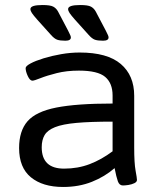

<svg xmlns="http://www.w3.org/2000/svg" viewBox="-20 -738 645 764"><path d="M231 6Q150 6 103 -32.5Q56 -71 56 -149Q56 -217 89.5 -255.5Q123 -294 204 -310Q285 -326 428 -326V-358Q428 -407 398.5 -432Q369 -457 294 -457Q245 -457 205.5 -447Q166 -437 141 -427Q116 -417 109 -417Q99 -417 90.5 -435.5Q82 -454 82 -467Q82 -475 101.5 -485.5Q121 -496 153.5 -506Q186 -516 223.5 -522.5Q261 -529 297 -529Q407 -529 460.5 -483.5Q514 -438 514 -357V-151Q514 -89 519.5 -59Q525 -29 525 -22Q525 -14 514.5 -9Q504 -4 491 -2Q478 0 469 0Q455 0 449 -16.5Q443 -33 436 -69Q397 -35 345.5 -14.5Q294 6 231 6ZM235 -67Q290 -67 337 -85Q384 -103 428 -136V-254Q340 -254 284.5 -249Q229 -244 199 -232Q169 -220 157.5 -200.5Q146 -181 146 -152Q146 -67 235 -67ZM390 -576Q369 -576 357.5 -580Q346 -584 332 -600L278 -660Q263 -677 257 -686Q251 -695 251 -702Q251 -718 299 -718Q330 -718 342 -711.5Q354 -705 361 -692L401 -616Q405 -607 408.5 -600.5Q412 -594 412 -589Q412 -576 390 -576ZM240 -576Q219 -576 207.5 -580Q196 -584 182 -600L128 -660Q113 -677 107 -686Q101 -695 101 -702Q101 -718 149 -718Q180 -718 192 -711.5Q204 -705 211 -692L251 -616Q255 -607 258.5 -600.5Q262 -594 262 -589Q262 -576 240 -576Z"/></svg>

Font: Asap Semi Expanded
Style: Regular
Weight: 400
Width: 6
Designer: Pablo Cosgaya
Foundry: Omnibus-Type
Version: Version 3.001; ttfautohint (v1.8.4.7-5d5b)